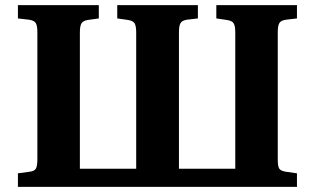

<svg xmlns="http://www.w3.org/2000/svg" viewBox="-20 -730 1231 750"><path d="M50 0V-53L94 -59Q114 -61 120 -71Q126 -81 126 -109V-604Q126 -629 120 -639.5Q114 -650 93 -653L50 -658V-710H366V-658L323 -652Q304 -649 298 -638.5Q292 -628 292 -602V-71H512V-604Q512 -628 506 -638.5Q500 -649 480 -652L438 -658V-710H753V-658L710 -653Q691 -650 685 -639.5Q679 -629 679 -603V-71H899V-604Q899 -628 893 -638.5Q887 -649 866 -652L825 -658V-710H1140V-658L1097 -653Q1077 -650 1071 -639.5Q1065 -629 1065 -603V-106Q1065 -80 1071 -71Q1077 -62 1098 -59L1140 -53V0Z"/></svg>

Font: Literata 36pt
Style: Bold
Weight: 700
Designer: Latin by Veronika Burian and Jose Scaglione. Greek by Irene Vlachou. Cyrillic by Vera Evstafieva.
Foundry: TypeTogether
Version: Version 3.002